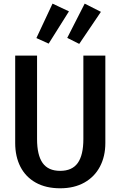

<svg xmlns="http://www.w3.org/2000/svg" viewBox="-20 -1010 655 1044"><path d="M552.8 -232.3Q552.8 -160 523.6 -104.4Q494.4 -48.7 439 -17.4Q383.6 13.8 307.2 13.8Q229.7 13.8 174.6 -16.9Q119.5 -47.7 91 -103.3Q62.6 -159 62.6 -232.3V-707.7H181.5V-253.8Q181.5 -166.7 211.8 -123.8Q242.1 -81 307.2 -81Q372.3 -81 402.8 -123.8Q433.3 -166.7 433.3 -253.8V-707.7H552.8ZM244.6 -772.8 177.9 -803.1 265.6 -990.3 354.9 -948.2ZM410.8 -771.3 345.6 -804.1 440.5 -990.3 528.7 -945.6Z"/></svg>

Font: Fira Code Fixed Medium
Style: Regular
Weight: 500
Monospace: yes
Designer: Carrois Corporate, Edenspiekermann AG, Nikita Prokopov
Foundry: Carrois Corporate, Edenspiekermann AG, Nikita Prokopov
Version: Version 5.002